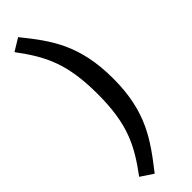

<svg xmlns="http://www.w3.org/2000/svg" viewBox="-376 -770 1136 1136"><g transform="rotate(-45 191.5 -202.5)"><path d="M34 -726.4C146.5 -574.9 207.1 -458 207.1 -202.6C207.1 48.5 146.5 165.4 34 316.9L111.9 368.8C237.4 208.7 337 74.5 337 -202.6C337 -484 237.4 -618.2 111.9 -774Z"/></g></svg>

Font: PleaseOptimize
Style: Demi-Bold
Weight: 600
Version: Version 001.000